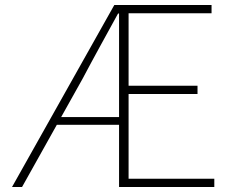

<svg xmlns="http://www.w3.org/2000/svg" viewBox="-20 -746 925 766"><path d="M28 0H68L309 -431C356 -520 405 -608 451 -692H455V0H835V-33H493V-371H768V-404H493V-693H824V-726H436ZM190 -248H487V-279H190Z"/></svg>

Font: Source Han Sans JP VF
Style: Regular
Weight: 250
Designer: Ryoko NISHIZUKA 西塚涼子 (kana, bopomofo & ideographs); Paul D. Hunt (Latin, Greek & Cyrillic); Sandoll Communications 산돌커뮤니
Foundry: Adobe
Version: Version 2.004;hotconv 1.0.118;makeotfexe 2.5.65603